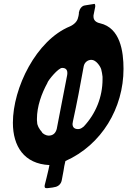

<svg xmlns="http://www.w3.org/2000/svg" viewBox="-20 -854 662 998"><path d="M500 -733C477 -738 466 -750 466 -768V-774C469 -790 472 -806 475 -819C475 -820 475 -822 475 -824C475 -830 473 -834 470 -834C469 -834 468 -833 466 -833L422 -826C404 -824 393 -806 390 -789V-783C389 -776 388 -769 386 -763V-764C383 -744 366 -727 344 -717C168 -645 47 -397 47 -216C47 -94 105 -2 237 4L232 28C225 57 219 84 213 106C212 109 212 112 212 115C212 120 214 124 221 124H227L251 121C254 121 257 120 261 119C281 117 297 104 301 83L310 35C312 20 316 -2 320 -17C509 -101 622 -293 622 -496C622 -587 605 -709 500 -733ZM412 -194C403 -186 394 -183 386 -183C367 -183 357 -192 357 -210C357 -213 358 -218 359 -223C380 -318 398 -414 415 -509C419 -530 436 -543 455 -543C480 -543 502 -508 506 -494C509 -481 512 -468 513 -455V-442C513 -350 478 -263 415 -196ZM275 -184C269 -161 255 -149 232 -149C221 -149 202 -158 197 -168L200 -165C182 -185 173 -203 173 -219C172 -225 172 -230 172 -236C172 -301 196 -368 227 -424L226 -423C231 -438 283 -501 303 -501C321 -501 330 -492 330 -475C330 -472 330 -468 329 -463C320 -418 311 -371 302 -324C293 -277 284 -230 275 -184Z"/></svg>

Font: Bangerz
Style: Regular
Weight: 400
Designer: vernon adams
Foundry: Vernon Adams
Version: Version 2.10;December 28, 2023;FontCreator 13.0.0.2683 64-bi